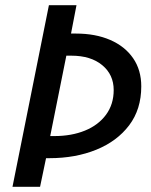

<svg xmlns="http://www.w3.org/2000/svg" viewBox="-20 -696 580 738"><path d="M28 22 168 -676H274L253 -567H272Q347 -567 403.5 -542.5Q460 -518 491.5 -472.5Q523 -427 523 -364Q523 -276 476.5 -214.5Q430 -153 350 -120.5Q270 -88 170 -88H157L134 22ZM173 -173H189Q255 -173 306.5 -194Q358 -215 387.5 -255Q417 -295 417 -350Q417 -409 373 -445.5Q329 -482 254 -482H235Z"/></svg>

Font: Source Sans 3 Semibold
Style: Italic
Weight: 600
Italic angle: -11°
Designer: Paul D. Hunt
Foundry: Adobe
Version: Version 3.052;hotconv 1.1.0;makeotfexe 2.6.0